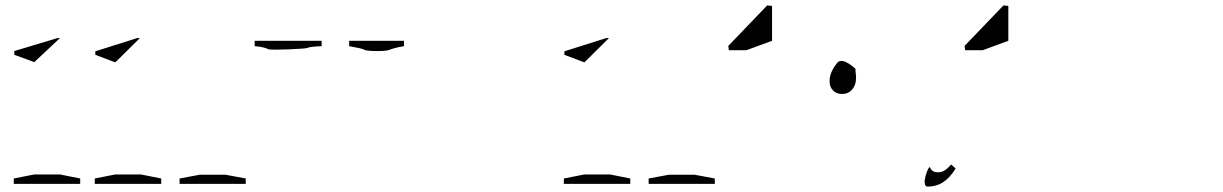

<svg xmlns="http://www.w3.org/2000/svg" viewBox="-20 -681 4529 711"><path d="M277 -20C277 -20 202 -35 202 -35C202 -35 107 -35 107 -35C107 -35 31 -20 31 -20C31 -20 31 0 31 0C31 0 277 0 277 0C277 0 277 -20 277 -20ZM107 -451C107 -451 202 -540 202 -540C202 -540 193 -540 193 -540C193 -540 33 -492 33 -492C33 -492 33 -478 33 -478C33 -478 107 -451 107 -451Z M815 -34C815 -34 720 -34 720 -34C720 -34 645 -20 645 -20C645 -20 645 0 645 0C645 0 890 0 890 0C890 0 890 -20 890 -20C890 -20 815 -34 815 -34ZM502 -35C502 -35 407 -35 407 -35C407 -35 331 -20 331 -20C331 -20 331 0 331 0C331 0 577 0 577 0C577 0 577 -20 577 -20C577 -20 502 -35 502 -35ZM407 -450C407 -450 498 -540 498 -540C498 -540 488 -540 488 -540C488 -540 333 -491 333 -491C333 -491 333 -478 333 -478C333 -478 407 -450 407 -450Z M1331 -496C1340 -491 1408 -490 1421 -496C1433 -501 1451 -506 1476 -510C1476 -510 1476 -530 1476 -530C1476 -530 1273 -530 1273 -530C1273 -530 1273 -510 1273 -510C1273 -510 1273 -510 1273 -510C1302 -505 1322 -501 1331 -496ZM973 -499C982 -494 1107 -500 1116 -503C1125 -507 1144 -509 1171 -510C1171 -510 1171 -530 1171 -530C1171 -530 923 -530 923 -530C923 -530 923 -510 923 -510C923 -510 923 -510 923 -510C948 -508 964 -504 973 -499Z M2552 -34C2552 -34 2457 -34 2457 -34C2457 -34 2382 -20 2382 -20C2382 -20 2382 0 2382 0C2382 0 2627 0 2627 0C2627 0 2627 -20 2627 -20C2627 -20 2552 -34 2552 -34ZM2239 -35C2239 -35 2144 -35 2144 -35C2144 -35 2068 -20 2068 -20C2068 -20 2068 0 2068 0C2068 0 2314 0 2314 0C2314 0 2314 -20 2314 -20C2314 -20 2239 -35 2239 -35ZM2144 -450C2144 -450 2235 -540 2235 -540C2235 -540 2225 -540 2225 -540C2225 -540 2070 -491 2070 -491C2070 -491 2070 -478 2070 -478C2070 -478 2144 -450 2144 -450Z M2744 -495C2744 -495 2839 -530 2839 -530C2839 -530 2839 -659 2839 -659C2839 -659 2821 -661 2821 -661C2821 -661 2677 -511 2677 -511C2677 -511 2679 -495 2679 -495C2679 -495 2744 -495 2744 -495Z M3424 -61C3419 -72 3388 10 3415 10C3415 10 3415 10 3415 10C3436 10 3455 5 3472 -6C3488 -16 3504 -33 3519 -57C3519 -57 3502 -72 3502 -72C3502 -72 3502 -72 3502 -72C3493 -61 3485 -54 3478 -50C3471 -45 3462 -43 3453 -43C3453 -43 3453 -43 3453 -43C3438 -43 3429 -49 3424 -61ZM3148 -426C3148 -426 3101 -472 3081 -449C3062 -426 3052 -403 3052 -381C3052 -381 3052 -381 3052 -381C3052 -366 3056 -355 3065 -346C3074 -337 3085 -333 3098 -333C3098 -333 3098 -333 3098 -333C3113 -333 3126 -338 3135 -349C3145 -360 3150 -374 3150 -391C3150 -391 3150 -391 3150 -391C3150 -397 3150 -403 3149 -408C3148 -414 3148 -420 3148 -426Z M3619 -495C3619 -495 3714 -530 3714 -530C3714 -530 3714 -659 3714 -659C3714 -659 3696 -661 3696 -661C3696 -661 3552 -511 3552 -511C3552 -511 3554 -495 3554 -495C3554 -495 3619 -495 3619 -495Z"/></svg>

Font: Only Serifs
Style: Regular
Weight: 500
Designer: Matt LaGrandeur
Version: Version 0.001